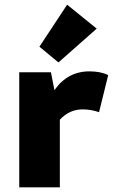

<svg xmlns="http://www.w3.org/2000/svg" viewBox="-20 -798 481 818"><path d="M229 -532 148 -599 266 -778 392 -676ZM62 0V-490H197L212 -414Q268 -494 361 -494Q409 -494 441 -478L402 -320Q368 -332 332 -332Q276 -332 235 -288V0Z"/></svg>

Font: Cantarell Extra Bold
Style: Regular
Weight: 800
Designer: Dave Crossland, Nikolaus Waxweiler, Florian Fecher, Jacques Le Bailly, Eben Sorkin, Alexei Vanyashin, Alexios Zavras, Em
Version: Version 0.303